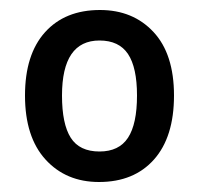

<svg xmlns="http://www.w3.org/2000/svg" viewBox="-20 -742 398 384"><path d="M328 -551Q328 -468 288 -423Q248 -378 178 -378Q112 -378 71 -423Q30 -468 30 -551Q30 -633 70 -677.5Q110 -722 180 -722Q246 -722 287 -678Q328 -634 328 -551ZM104 -551Q104 -494 121.5 -466.5Q139 -439 179 -439Q218 -439 236 -466.5Q254 -494 254 -551Q254 -607 236 -634Q218 -661 179 -661Q104 -661 104 -551Z"/></svg>

Font: Noto Sans Gurmukhi UI SemiCondensed Medium
Style: Regular
Weight: 500
Width: 4
Designer: Jelle Bosma - Monotype Design Team
Foundry: Monotype Imaging Inc.
Version: Version 2.004; ttfautohint (v1.8.4.7-5d5b)